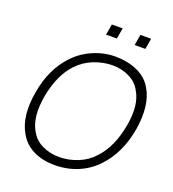

<svg xmlns="http://www.w3.org/2000/svg" viewBox="-167 -1076 1101 1219"><g transform="rotate(20 383.0 -466.0)"><path d="M451 -948 438.5 -875H365.5L378 -948ZM643.5 -948 631 -875H558.5L571 -948ZM102 -104Q39.5 -208.5 71 -381Q98.5 -543.5 197 -647Q251 -704 323 -734Q394.5 -764.5 471 -764.5Q553 -764.5 619 -735Q685.5 -705.5 718.5 -647Q779 -546.5 751 -375Q721.5 -207.5 624 -104Q569.5 -45 496.5 -14.8Q423.5 15.5 340.5 15.5Q259 15.5 197.2 -14.8Q135.5 -45 102 -104ZM580 -140.5Q661 -226 688.5 -382.5Q713.5 -526.5 662.5 -608.5Q638 -655 586.5 -680.5Q535.5 -706 473 -706Q409 -706 346 -681Q284.5 -656.5 239.5 -608.5Q161.5 -527 132.5 -375Q106 -224 157.5 -140.5Q184 -92 235.5 -67.5Q288 -42.5 351 -42.5Q416 -43 477 -68Q537.5 -92.5 580 -140.5Z"/></g></svg>

Font: Russisch Sans Light
Style: Italic
Weight: 300
Italic angle: -10°
Designer: Michael Sharanda (font) & Cristiano Sobral (main changes)
Foundry: Michael Sharanda
Version: Version 2.00;September 8, 2020;FontCreator 13.0.0.2681 64-bi